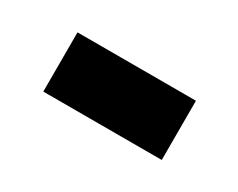

<svg xmlns="http://www.w3.org/2000/svg" viewBox="-34 -443 362 292"><g transform="rotate(30 147.5 -297.0)"><path d="M44 -349H252V-245H44Z"/></g></svg>

Font: Noto Sans Devanagari UI ExtraCondensed SemiBold
Style: Regular
Weight: 600
Width: 2
Designer: Jelle Bosma - Monotype Design Team
Foundry: Monotype Imaging Inc.
Version: Version 2.004; ttfautohint (v1.8.4.7-5d5b)